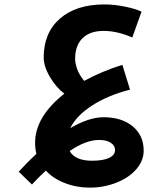

<svg xmlns="http://www.w3.org/2000/svg" viewBox="-20 -525 717 871"><path d="M387.2 326.2Q327.1 326.2 273.9 305.4Q220.7 284.7 188 249Q157.7 276.4 125 312L64.9 253.9Q106 209 145 172.9Q139.2 149.4 139.2 123Q139.2 4.4 272 -100.1Q234.9 -127.9 206.5 -175.8Q178.2 -223.6 178.2 -264.2Q178.2 -376 251.7 -440.4Q325.2 -504.9 454.1 -504.9Q498 -504.9 546.1 -495.1Q594.2 -485.4 622.1 -472.2L580.1 -355Q511.7 -384.8 450.2 -384.8Q388.2 -384.8 354.5 -351.8Q320.8 -318.8 320.8 -257.8Q320.8 -238.3 330.1 -211.7Q339.4 -185.1 361.8 -158.2Q442.4 -201.7 535.2 -231L569.8 -118.2Q469.2 -92.8 397.5 -46.1Q325.7 0.5 298.8 56.2Q383.8 6.8 449.2 6.8Q532.2 6.8 582 48.1Q631.8 89.4 631.8 158.2Q631.8 204.1 598.1 242.9Q564.5 281.7 507.3 304Q450.2 326.2 387.2 326.2ZM429.2 109.9Q369.6 109.9 295.9 160.2Q321.3 204.1 397 204.1Q448.2 204.1 475.1 191.2Q502 178.2 502 155.8Q502 135.3 482.4 122.6Q462.9 109.9 429.2 109.9Z"/></svg>

Font: Noto Sans Kufi Arabic
Style: Bold
Weight: 700
Designer: Monotype Design team
Foundry: Monotype Imaging Inc.
Version: Version 1.02